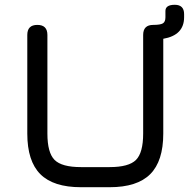

<svg xmlns="http://www.w3.org/2000/svg" viewBox="-20 -782 796 802"><path d="M318 0Q203 0 148.5 -54.5Q94 -109 94 -224V-636Q94 -678 136 -678Q178 -678 178 -636V-224Q178 -144 208 -114Q238 -84 318 -84H438Q518 -84 548 -114Q578 -144 578 -224V-636Q578 -678 620 -678Q650 -678 660.5 -684.5Q671 -691 671 -710V-736Q671 -762 710 -762Q749 -762 749 -723V-710Q749 -635 662 -620V-224Q662 -109 607.5 -54.5Q553 0 438 0Z"/></svg>

Font: Jura
Style: Bold
Weight: 700
Designer: Daniel Johnson, Alexei Vanyashin
Foundry: Daniel Johnson
Version: Version 5.103